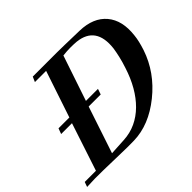

<svg xmlns="http://www.w3.org/2000/svg" viewBox="-183 -911 1139 1139"><g transform="rotate(-45 386.5 -341.0)"><path d="M185 -363 283 -656H189L203 -688H405Q423 -688 469.5 -687Q516 -686 592 -684Q704 -681 760 -614.5Q816 -548 802 -433Q798 -392 779 -334Q732 -194 610 -96Q488 2 359 5Q339 6 307.5 5.5Q276 5 232 4Q125 1 108 1Q71 0 36 0.5Q1 1 -32 3L-21 -28H73L172 -328H81L94 -363ZM425 -363 413 -328H312L214 -34L319 -40Q374 -43 421 -65Q468 -87 507 -125.5Q546 -164 576.5 -217Q607 -270 628 -336Q641 -375 648.5 -408Q656 -441 660 -468Q679 -634 534 -650Q511 -652 482.5 -652Q454 -652 420 -648L324 -363Z"/></g></svg>

Font: DG Didot
Style: Bold Italic
Weight: 700
Designer: David Gatwood, Takis Katsoulidis, and George D. Matthiopoulos
Foundry: David Gatwood
Version: Version 1.0